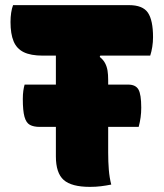

<svg xmlns="http://www.w3.org/2000/svg" viewBox="-20 -720 640 749"><path d="M76 -390H480Q509 -390 520 -371Q531 -352 531 -300Q531 -280 528.5 -262Q526 -244 521 -225H135Q111 -225 96.5 -233Q82 -241 75.5 -264.5Q69 -288 69 -334Q69 -352 71 -366Q73 -380 76 -390ZM31 -700H483Q537 -700 557 -670.5Q577 -641 577 -575Q577 -556 574 -537Q571 -518 566 -503H147Q100 -503 72.5 -516.5Q45 -530 33 -559Q21 -588 21 -634Q21 -653 23.5 -670Q26 -687 31 -700ZM414 0Q394 4 374 6.5Q354 9 331 9Q259 9 228.5 -18Q198 -45 198 -110Q198 -164 198 -218Q198 -272 198 -327Q198 -382 198 -437Q198 -492 198 -547H390L369 -498Q383 -487 390 -473.5Q397 -460 399.5 -444.5Q402 -429 402 -408Q402 -361 402 -313.5Q402 -266 402 -219Q402 -172 402 -125Q402 -89 404.5 -58Q407 -27 414 0Z"/></svg>

Font: Recursive Monospace Casual Black
Style: Regular
Weight: 900
Version: Version 1.047